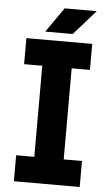

<svg xmlns="http://www.w3.org/2000/svg" viewBox="-60 -928 547 966"><g transform="rotate(5 214.0 -444.5)"><path d="M47.9 -722.7H380.4V-591.3H288.1V-131.3H380.4V0H47.9V-131.3H139.6V-591.3H47.9ZM278.3 -763.7H139.6L226.6 -888.7H388.7Z"/></g></svg>

Font: Giphurs
Style: Bold
Weight: 700
Version: Version 0.920; ttfautohint (v1.8.4.7-5d5b)